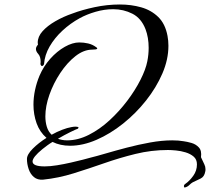

<svg xmlns="http://www.w3.org/2000/svg" viewBox="-20 -614 935 855"><path d="M803 221Q799 221 799 215Q799 209 805 205Q824 192 840.5 169Q857 146 857 118Q857 96 842.5 83.5Q828 71 806.5 64.5Q785 58 763.5 56Q742 54 728 54Q654 54 583 71.5Q512 89 443.5 113Q375 137 307.5 158Q240 179 172 186Q147 188 131 174.5Q115 161 107.5 138.5Q100 116 100 94Q100 74 126 48Q152 22 187 0Q157 -26 143 -65Q129 -104 129 -148Q129 -180 136 -213Q143 -246 156 -277Q174 -319 204 -352.5Q234 -386 268.5 -405.5Q303 -425 333 -425Q353 -425 372.5 -420.5Q392 -416 408 -404Q413 -401 413 -398Q413 -395 406 -394Q399 -393 391 -393Q353 -393 316 -364Q279 -335 248.5 -289Q218 -243 200 -192Q182 -141 182 -96Q182 -71 188.5 -49.5Q195 -28 210 -14Q233 -27 256.5 -36Q280 -45 298 -48Q303 -49 307.5 -49.5Q312 -50 315 -50Q336 -50 327 -41Q318 -38 292.5 -25.5Q267 -13 238 4Q246 7 256.5 9Q267 11 279 11Q327 11 375.5 -13.5Q424 -38 467.5 -78Q511 -118 546.5 -165Q582 -212 605.5 -258.5Q629 -305 636 -341Q642 -371 642 -401Q642 -447 628 -484Q609 -533 569.5 -553Q530 -573 484 -573Q445 -573 405.5 -561.5Q366 -550 335 -533Q293 -510 258 -477.5Q223 -445 201 -407Q179 -369 176 -328Q176 -328 173.5 -324Q171 -320 167 -320Q163 -320 160 -328Q160 -331 160.5 -333.5Q161 -336 161 -338Q161 -362 150.5 -373.5Q140 -385 140 -396Q140 -405 149 -415Q149 -417 148.5 -419.5Q148 -422 148 -424Q148 -451 169.5 -475Q191 -499 226.5 -519.5Q262 -540 303 -554Q345 -570 401 -582Q457 -594 514 -594Q564 -594 608.5 -581.5Q653 -569 684.5 -538.5Q716 -508 726 -454Q728 -444 729 -432.5Q730 -421 730 -410Q730 -349 703 -286.5Q676 -224 630.5 -166.5Q585 -109 528 -63.5Q471 -18 410 8.5Q349 35 292 35Q248 35 214 18Q202 25 190.5 33.5Q179 42 169 50Q125 86 125 105Q125 127 179 127Q203 127 234 122Q265 117 295.5 110Q326 103 349.5 97Q373 91 383 88Q408 82 450.5 69.5Q493 57 544.5 43.5Q596 30 648.5 20.5Q701 11 747 11Q761 11 774 12Q787 13 798 15Q813 17 832.5 22.5Q852 28 865.5 42.5Q879 57 875 86Q885 108 890 118Q895 128 895 139Q895 141 895 144Q895 147 894 150Q890 173 873.5 181Q857 189 838 198Q831 202 823 210Q815 218 803 221Z"/></svg>

Font: The Nautigal
Style: Bold
Weight: 700
Designer: Robert E. Leuschke
Foundry: Robert E. Leuschke
Version: Version 1.100; ttfautohint (v1.8.3)